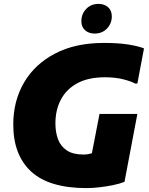

<svg xmlns="http://www.w3.org/2000/svg" viewBox="-20 -952 764 984"><path d="M48 -314Q48 -435 103.5 -529.5Q159 -624 263 -678Q367 -732 512 -732Q587 -732 637 -724Q687 -716 718 -704L684 -524H672Q653 -535 612 -545.5Q571 -556 518 -556Q433 -556 376.5 -525.5Q320 -495 292 -441.5Q264 -388 264 -320Q264 -274 277.5 -238Q291 -202 322.5 -181Q354 -160 408 -160Q432 -160 451 -167L490 -368H684L618 -20Q593 -10 558.5 -3Q524 4 488 8Q452 12 424 12Q232 12 140 -72.5Q48 -157 48 -314ZM465 -780Q435 -780 416 -797Q397 -814 397 -844Q397 -880 421.5 -906Q446 -932 485 -932Q515 -932 534 -915Q553 -898 553 -868Q553 -832 528.5 -806Q504 -780 465 -780Z"/></svg>

Font: Kufam Black
Style: Italic
Weight: 900
Italic angle: -11°
Designer: Artur Schmal
Foundry: Original Type
Version: Version 1.301; ttfautohint (v1.8.3)